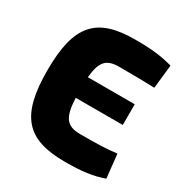

<svg xmlns="http://www.w3.org/2000/svg" viewBox="-166 -831 930 972"><g transform="rotate(30 299.5 -345.0)"><path d="M557 -157C495 -149 439 -148 346 -148C266 -148 238 -181 233 -296H508V-417H234C243 -514 272 -542 346 -542C437 -542 484 -541 552 -539L567 -677C500 -695 449 -702 346 -702C121 -702 39 -608 39 -345C39 -82 121 12 346 12C447 12 507 4 572 -19Z"/></g></svg>

Font: Exo 2 Extra Bold
Style: Regular
Weight: 800
Designer: Natanael Gama
Version: Version 1.001;PS 001.001;hotconv 1.0.88;makeotf.lib2.5.64775